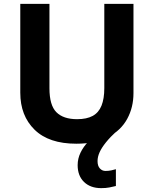

<svg xmlns="http://www.w3.org/2000/svg" viewBox="-20 -734 796 994"><path d="M485 100Q485 125 497 138Q509 151 526 151Q542 151 556 148Q570 145 580 142V229Q564 233 546 236.5Q528 240 504 240Q448 240 415 208Q382 176 382 121Q382 87 397 56Q412 25 437 -0.5Q462 -26 492 -43L586 -57Q551 -25 528.5 3Q506 31 495.5 54.5Q485 78 485 100ZM671 -252Q671 -178 638.5 -118.5Q606 -59 540.5 -24.5Q475 10 375 10Q233 10 159 -62.5Q85 -135 85 -254V-714H236V-277Q236 -189 272 -153Q308 -117 379 -117Q429 -117 460 -134Q491 -151 505.5 -187Q520 -223 520 -278V-714H671Z"/></svg>

Font: Noto Sans Telugu
Style: Regular
Weight: 400
Designer: Jelle Bosma - Monotype Design Team
Foundry: Monotype Imaging Inc.
Version: Version 2.003